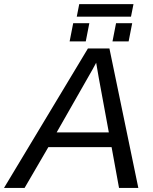

<svg xmlns="http://www.w3.org/2000/svg" viewBox="-69 -927 756 947"><path d="M169.4 -201.2 52.2 0H-49.3L364.7 -688H470.7L613.3 0H518.1L481.4 -201.2ZM405.3 -617.7Q401.9 -611.3 397.5 -603Q393.1 -594.7 387.2 -584L210.4 -273.9H467.8L418 -543.9Q414.6 -562.5 411.6 -581.1Q408.7 -599.6 405.3 -617.7ZM589.4 -906.7 577.1 -844.7H309.6L321.8 -906.7ZM583 -812.5 565.4 -722.7H485.8L503.4 -812.5ZM371.6 -812.5 354 -722.7H274.4L292 -812.5Z"/></svg>

Font: Arimo
Style: Italic
Weight: 400
Italic angle: -12°
Designer: Steve Matteson
Foundry: Monotype Imaging Inc.
Version: Version 1.33